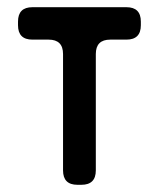

<svg xmlns="http://www.w3.org/2000/svg" viewBox="-20 -505 441 533"><path d="M155 -32Q155 8 195 8H206Q246 8 246 -32V-355Q246 -395 286 -395H331Q371 -395 371 -435V-445Q371 -485 331 -485H70Q30 -485 30 -445V-435Q30 -395 70 -395H115Q155 -395 155 -355Z"/></svg>

Font: WDXL Lubrifont SC
Style: Regular
Weight: 400
Designer: [WDXL Lubrifont] Copyright 2020-2022 (c) NightFurySL2001, Skr-ZERO; [ZCOOL QingKe HuangYou] Copyright 2018-2022 (c) The 
Version: Version 2.001;hotconv 1.1.1;makeotfexe 2.6.0